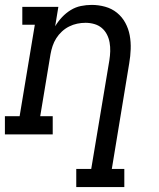

<svg xmlns="http://www.w3.org/2000/svg" viewBox="-30 -548 650 783"><path d="M281 215V141H342L416 -302Q419 -321 419.5 -339Q420 -357 417 -374.5Q414 -392 406 -407.5Q398 -423 385 -434Q372 -445 354.5 -450Q337 -455 319 -455Q302 -455 285 -451.5Q268 -448 252 -440Q236 -432 222.5 -419.5Q209 -407 199.5 -392Q190 -377 184.5 -360.5Q179 -344 176 -327L134 -74H185V0H-10V-74H50L112 -447H61V-520H208L195 -441Q207 -461 223 -478Q239 -495 258.5 -507Q278 -519 300 -523.5Q322 -528 344 -528Q372 -528 399 -520.5Q426 -513 447 -496Q468 -479 481 -455Q494 -431 499 -404Q504 -377 503 -348Q502 -319 497 -290L426 141H477V215Z"/></svg>

Font: Iosevka Etoile Oblique
Style: Regular
Weight: 400
Italic angle: -9°
Designer: Belleve Invis
Foundry: Belleve Invis
Version: Version 15.5.2; ttfautohint (v1.8.4)